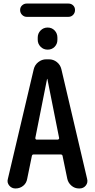

<svg xmlns="http://www.w3.org/2000/svg" viewBox="-20 -1066 540 1086"><path d="M246.1 -619.1 179.7 -285.2Q179.7 -282.2 181.6 -279.3Q183.6 -276.4 186.5 -276.4H306.6Q309.6 -276.4 312.5 -279.3Q315.4 -282.2 314.5 -285.2L248 -619.1Q248 -620.1 247.1 -620.1Q246.1 -620.1 246.1 -619.1ZM67.4 0Q45.9 0 32.2 -16.6Q18.6 -33.2 24.4 -53.7L170.9 -674.8Q176.8 -699.2 196.8 -714.8Q216.8 -730.5 241.2 -730.5H256.8Q282.2 -730.5 301.8 -714.8Q321.3 -699.2 327.1 -674.8L472.7 -54.7Q478.5 -33.2 465.3 -16.6Q452.1 0 429.7 0H426.8Q402.3 0 383.8 -16.1Q365.2 -32.2 360.4 -55.7L334 -183.6Q333 -191.4 324.2 -192.4H169.9Q162.1 -192.4 160.2 -183.6L133.8 -54.7Q129.9 -30.3 111.3 -15.1Q92.8 0 67.4 0ZM367.2 -970.7H130.9Q116.2 -970.7 105 -981.9Q93.8 -993.2 93.8 -1009.3Q93.8 -1025.4 105 -1035.6Q116.2 -1045.9 130.9 -1045.9H367.2Q382.8 -1045.9 393.6 -1035.6Q404.3 -1025.4 404.3 -1009.3Q404.3 -993.2 393.6 -981.9Q382.8 -970.7 367.2 -970.7ZM193.4 -853.5Q193.4 -877 209.5 -893.6Q225.6 -910.2 249.5 -910.2Q273.4 -910.2 289.1 -893.6Q304.7 -877 304.7 -853.5V-840.8Q304.7 -817.4 289.1 -801.3Q273.4 -785.2 249.5 -785.2Q225.6 -785.2 209.5 -801.8Q193.4 -818.4 193.4 -840.8Z"/></svg>

Font: Rounded Mgen+ 1mn medium
Style: Regular
Weight: 500
Designer: [Source Han Sans]
Ryoko NISHIZUKA  (kana & ideographs); Paul D. Hunt (Latin, Greek & Cyrillic); Wenlong ZHANG  (bopomofo
Version: Version 1.059.20150602